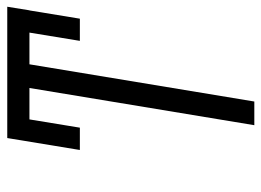

<svg xmlns="http://www.w3.org/2000/svg" viewBox="-120 -632 752 553"><g transform="rotate(-90 256.5 -356.0)"><path d="M513.1 -711.6 502.8 -647.7H502.5L478.7 -502.5H414.8L438.6 -647.7H347.3L240.1 0H171.9L279.1 -647.7H188.6L164.8 -502.5H100.5L134.9 -711.6Z"/></g></svg>

Font: Inter Light  BETA
Style: Italic
Weight: 300
Italic angle: 9.39999°
Designer: Rasmus Andersson
Foundry: rsms
Version: Version 3.011;git-f93a4a705